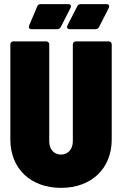

<svg xmlns="http://www.w3.org/2000/svg" viewBox="-20 -900 589 928"><path d="M132 -759H257C265 -759 270 -763 274 -770L321 -862C326 -873 321 -880 310 -880H177C169 -880 163 -877 160 -869L121 -777C117 -767 121 -759 132 -759ZM317 -759H441C449 -759 455 -762 459 -770L506 -862C511 -872 506 -880 495 -880H371C363 -880 357 -877 353 -869L306 -777C301 -767 306 -759 317 -759ZM275 8C422 8 520 -85 520 -226V-685C520 -694 514 -700 505 -700H347C338 -700 332 -694 332 -685V-217C332 -179 309 -153 275 -153C240 -153 218 -179 218 -217V-685C218 -694 212 -700 203 -700H45C36 -700 30 -694 30 -685V-226C30 -85 128 8 275 8Z"/></svg>

Font: Barlow Semi Condensed Black
Style: Regular
Weight: 900
Width: 4
Designer: Jeremy Tribby
Foundry: Tribby Type
Version: Version 1.408;PS 001.408;hotconv 1.0.88;makeotf.lib2.5.64775